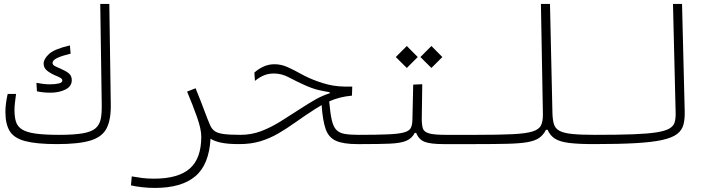

<svg xmlns="http://www.w3.org/2000/svg" viewBox="-20 -713 3556 952"><path d="M263.2 1.5Q161.1 1.5 105.5 -13.2Q49.8 -27.8 28.3 -62.7Q6.8 -97.7 6.8 -158.2Q6.8 -197.8 18.1 -247.1H59.6Q56.2 -222.7 54 -203.1Q51.8 -183.6 51.8 -168Q51.8 -132.8 59.3 -109.1Q66.9 -85.4 89.1 -71.3Q111.3 -57.1 155.5 -50.8Q199.7 -44.4 272.9 -44.4Q346.7 -44.4 389.6 -51.8Q432.6 -59.1 453.1 -76.4Q473.6 -93.8 479.5 -123Q485.4 -152.3 484.4 -196.8L477.1 -693.4H522L529.3 -196.8Q530.8 -121.6 509.3 -78.1Q487.8 -34.7 429.7 -16.6Q371.6 1.5 263.2 1.5ZM230.5 -253.4Q209 -253.4 192.6 -255.4Q176.3 -257.3 163.1 -260.3L160.6 -302.2Q179.2 -298.8 194.6 -296.9Q210 -294.9 227.5 -294.9Q252.4 -294.9 270.8 -299.1Q289.1 -303.2 289.1 -313.5Q289.1 -320.8 281.7 -325.7Q274.4 -330.6 251 -340.3Q228.5 -350.1 212.4 -363.5Q196.3 -377 196.3 -397.5Q196.3 -420.4 223.1 -445.3Q250 -470.2 326.7 -487.8L330.1 -446.8Q290 -437.5 265.4 -426.3Q240.7 -415 240.7 -400.9Q240.7 -390.6 253.7 -384.5Q266.6 -378.4 286.1 -369.6Q314.9 -356.9 325.4 -345.2Q335.9 -333.5 335.9 -315.4Q335.9 -284.7 304.2 -269Q272.5 -253.4 230.5 -253.4Z M1023.9 -25.4Q1016.6 104 948 161.4Q879.4 218.8 748 218.8Q716.3 218.8 685.1 215.3Q653.8 211.9 629.4 206.1L633.3 161.6Q660.6 166.5 685.8 169.7Q710.9 172.9 743.7 172.9Q863.3 172.9 920.7 123Q978 73.2 978 -35.6Q978 -73.2 956.5 -133.5Q935.1 -193.8 907.7 -258.8L949.7 -275.4Q977.5 -207.5 992.7 -166Q1007.8 -124.5 1022 -91.8Q1029.8 -74.2 1043.5 -63.7Q1057.1 -53.2 1086.7 -48.8Q1116.2 -44.4 1171.9 -44.4Q1190.4 -44.4 1197 -39.3Q1203.6 -34.2 1203.6 -21.5Q1203.6 -8.3 1193.6 -3.4Q1183.6 1.5 1166 1.5Q1108.4 1.5 1075.2 -5.9Q1042 -13.2 1023.9 -25.4Z M1752 1.5Q1682.1 1.5 1645.8 -14.9Q1609.4 -31.2 1594.7 -73.2Q1580.1 -115.2 1574.7 -191.9Q1560.1 -183.6 1543.5 -172.9Q1490.7 -139.2 1447 -107.9Q1403.3 -76.7 1361.1 -52Q1318.8 -27.3 1272 -12.9Q1225.1 1.5 1166 1.5Q1154.3 1.5 1146 -3.9Q1137.7 -9.3 1137.7 -21Q1137.7 -44.4 1171.9 -44.4Q1226.1 -44.4 1274.2 -62.5Q1322.3 -80.6 1372.1 -111.6Q1421.9 -142.6 1479.5 -180.2Q1513.2 -202.1 1545.7 -220.5Q1578.1 -238.8 1614.7 -250.5V-255.9Q1591.8 -259.3 1559.8 -266.6Q1527.8 -273.9 1486.3 -293Q1447.8 -310.5 1411.9 -329.6Q1376 -348.6 1338.4 -348.6Q1311.5 -348.6 1289.3 -339.6Q1267.1 -330.6 1244.1 -312L1241.2 -353Q1260.3 -370.6 1285.9 -382.6Q1311.5 -394.5 1341.3 -394.5Q1374.5 -394.5 1406.7 -379.9Q1439 -365.2 1474.4 -345.5Q1509.8 -325.7 1553.2 -310.1Q1582 -299.8 1606.9 -293.7Q1631.8 -287.6 1659.9 -285.2Q1688 -282.7 1726.6 -283.7L1725.1 -238.8Q1692.9 -235.8 1665.3 -228.8Q1637.7 -221.7 1612.3 -210.4Q1617.2 -152.8 1624.8 -119.1Q1632.3 -85.4 1647.2 -69.6Q1662.1 -53.7 1688.7 -49.1Q1715.3 -44.4 1757.8 -44.4Q1776.4 -44.4 1783 -39.3Q1789.6 -34.2 1789.6 -21.5Q1789.6 -8.3 1779.5 -3.4Q1769.5 1.5 1752 1.5Z M1752 1.5 1757.8 -44.4Q1851.6 -44.4 1905.5 -46.9Q1959.5 -49.3 1984.9 -56.9Q2010.3 -64.5 2017.3 -79.3Q2024.4 -94.2 2024.9 -119.1L2028.8 -293.5L2073.7 -295.4L2071.3 -124Q2071.3 -93.8 2076.7 -76.4Q2082 -59.1 2106.9 -51.8Q2131.8 -44.4 2190.4 -44.4H2343.8Q2362.3 -44.4 2368.9 -40.8Q2375.5 -37.1 2375.5 -22Q2375.5 -7.3 2365.5 -2.9Q2355.5 1.5 2337.9 1.5H2179.2Q2113.8 1.5 2085 -10Q2056.2 -21.5 2043.5 -54.2H2036.6Q2022.5 -26.4 1993.9 -14.6Q1965.3 -2.9 1912.8 -0.7Q1860.4 1.5 1773.9 1.5Q1768.6 1.5 1763.2 1.5Q1757.8 1.5 1752 1.5ZM2119.1 -376 2064.5 -430.2 2119.1 -484.9 2173.3 -430.2ZM1997.1 -376 1942.4 -430.2 1997.1 -484.9 2051.3 -430.2Z M2337.9 1.5Q2309.6 1.5 2309.6 -23.4Q2309.6 -37.6 2319.3 -41Q2329.1 -44.4 2343.8 -44.4Q2455.1 -44.4 2521 -47.6Q2586.9 -50.8 2619.6 -60.8Q2652.3 -70.8 2662.4 -91.3Q2672.4 -111.8 2671.9 -146.5L2662.1 -693.4H2707L2719.2 -150.9Q2720.2 -117.7 2726.8 -96.7Q2733.4 -75.7 2753.9 -64.5Q2774.4 -53.2 2816.4 -48.8Q2858.4 -44.4 2929.7 -44.4Q2966.3 -44.4 2966.3 -23.4Q2966.3 -7.3 2955.8 -2.9Q2945.3 1.5 2923.8 1.5Q2848.1 1.5 2802.5 -4.2Q2756.8 -9.8 2732.2 -25.1Q2707.5 -40.5 2695.3 -69.3H2687Q2673.8 -43 2652.6 -28.6Q2631.3 -14.2 2593.5 -7.8Q2555.7 -1.5 2493.9 0Q2432.1 1.5 2337.9 1.5Z M2923.8 1.5Q2897 1.5 2897 -21Q2897 -35.2 2906 -39.8Q2915 -44.4 2929.7 -44.4Q3043 -44.4 3116.9 -47.1Q3190.9 -49.8 3234.4 -56.6Q3277.8 -63.5 3298.6 -75.4Q3319.3 -87.4 3325 -106.2Q3330.6 -125 3330.1 -151.4L3316.9 -693.4H3361.8L3375 -161.1Q3376 -122.6 3368.7 -94.7Q3361.3 -66.9 3336.9 -48.3Q3312.5 -29.8 3262.9 -18.8Q3213.4 -7.8 3130.9 -3.2Q3048.3 1.5 2923.8 1.5Z"/></svg>

Font: Cascadia Mono ExtraLight
Style: Regular
Weight: 200
Monospace: yes
Designer: Aaron Bell
Foundry: Saja Typeworks
Version: Version 2404.023; ttfautohint (v1.8.4)